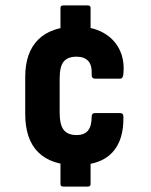

<svg xmlns="http://www.w3.org/2000/svg" viewBox="-20 -651 556 708"><path d="M203 -536V-622Q203 -631 213 -631H304Q314 -631 314 -622V-535ZM213 37Q203 37 203 28V-57H314V28Q314 37 304 37ZM261 -42Q169 -42 121 -89.5Q73 -137 73 -231V-367Q73 -458 121.5 -505.5Q170 -553 261 -553Q319 -553 359.5 -531Q400 -509 420 -469.5Q440 -430 435 -379Q434 -361 423 -361H330Q318 -361 318 -375Q320 -410 305.5 -426Q291 -442 262 -442Q230 -442 215 -424Q200 -406 200 -361V-236Q200 -191 215 -172Q230 -153 262 -153Q291 -153 304.5 -169.5Q318 -186 318 -220Q318 -234 329 -234H423Q435 -234 435 -221Q437 -134 393.5 -88Q350 -42 261 -42Z"/></svg>

Font: Sofia Sans Condensed ExtraBold
Style: Regular
Weight: 800
Designer: Botio Nikoltchev, Ani Petrova
Foundry: lettersoup
Version: Version 4.101